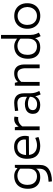

<svg xmlns="http://www.w3.org/2000/svg" viewBox="1314 -2094 1016 3683"><g transform="rotate(-90 1821.5 -253.0)"><path d="M176 171.8Q268.1 167.4 322.9 146.6Q377.8 125.9 402.5 87.2Q427.1 48.5 427.1 -12.2L427.6 -392.6L447.1 -475.6H499.9L499.4 0Q499.4 120.1 416.4 177.2Q333.5 234.4 183.1 235.4ZM262.2 11.2Q193.5 11.2 143.7 -17.2Q94 -45.5 67.7 -99.1Q41.4 -152.7 41.4 -226.8Q41.4 -308.2 70.9 -367.1Q100.5 -426 156.1 -457.2Q211.7 -488.3 288.6 -488.3Q321.5 -488.3 348.9 -479.5Q376.2 -470.7 399 -455.1Q421.9 -439.5 447.4 -415L442.7 -357.4Q411.1 -391.5 372.9 -409Q334.7 -426.5 297.4 -426.5Q240.5 -426.5 199.8 -403.6Q159.1 -380.6 137.7 -336.9Q116.3 -293.2 116.3 -232.2Q116.3 -177.1 135.8 -136.2Q155.3 -95.2 192.9 -73Q230.5 -50.8 284.2 -50.8Q327.3 -50.8 359.7 -69.8Q392.2 -88.9 409.7 -124.1Q427.1 -159.3 427.1 -206.5L448 -157.5Q448 -76.7 399.9 -32.7Q351.8 11.2 262.2 11.2Z M861.6 11.2Q745 11.2 680.7 -50.5Q616.5 -112.3 616.5 -240.7Q616.5 -320.8 644.2 -376.7Q671.9 -432.6 724.1 -461.4Q776.4 -490.1 849.4 -490.1Q934.6 -490.1 985.4 -446.1Q1036.3 -402.1 1050.7 -336.1Q1065.1 -270 1046.6 -206.9L648.7 -204L653.1 -260.3L984.4 -263.2Q992.3 -302.1 979.7 -340.2Q967 -378.3 933.3 -403.1Q899.5 -427.9 847.2 -428.2Q764.4 -428.7 726.3 -377.4Q688.2 -326 688.2 -240.2Q688.2 -179.3 709.7 -137.1Q731.2 -94.8 773.7 -72.9Q816.3 -50.9 878.7 -50.9Q909.2 -50.9 943.4 -59.3Q977.7 -67.7 1016.8 -85.2L1034.4 -22.9Q999.4 -8.3 950.4 1.5Q901.4 11.2 861.6 11.2Z M1165.4 -475.6H1222.2L1238.4 -384.6L1238.2 0H1165.2ZM1223.3 -378.4Q1253.3 -444.3 1305.6 -471.3Q1357.9 -498.3 1426 -483.4L1416.4 -410.9Q1356.1 -418.3 1307 -393.4Q1257.9 -368.4 1226.9 -314.7Z M1851.8 19Q1806.2 -76.9 1806.2 -167.5V-294.9Q1806.2 -363 1774.7 -394.9Q1743.2 -426.8 1685.5 -426.8Q1662.2 -426.8 1619.1 -422.2Q1576 -417.6 1539.3 -410.4L1533 -473.1Q1596.4 -481.3 1632.1 -484.8Q1667.7 -488.3 1691.9 -488.3Q1780.6 -488.3 1826.6 -441.4Q1872.6 -394.5 1873 -301.8L1874 -168.5Q1874.5 -89.2 1917.7 -6.3ZM1649.7 11.2Q1596.7 11.2 1558.2 -4.8Q1519.7 -20.9 1499 -52.1Q1478.4 -83.3 1478.4 -128.1Q1478.4 -178.5 1501 -213.2Q1523.7 -247.9 1566.8 -265.7Q1609.9 -283.4 1670.4 -283.4Q1709.4 -283.4 1747.1 -270.5Q1784.9 -257.6 1820.3 -232.2L1821.8 -174.8Q1795.3 -197.6 1756.7 -211Q1718 -224.4 1675.3 -224.4Q1614.7 -224.4 1582.2 -200.2Q1549.7 -176 1550.2 -128.8Q1550.5 -90.7 1581.8 -69.6Q1613 -48.6 1669.2 -48.6Q1705 -48.6 1736.5 -65.3Q1768.1 -82 1787.1 -112.2Q1806.2 -142.5 1806.2 -180.2L1821.3 -117.7Q1821.3 -83.1 1799.1 -53.5Q1777 -23.9 1737.7 -6.3Q1698.4 11.2 1649.7 11.2Z M2353.5 -270.5Q2353.5 -339.2 2327.5 -382.8Q2301.5 -426.3 2242.2 -426.3Q2190 -426.3 2145.9 -399.5Q2101.8 -372.8 2074.1 -327.6L2075.3 -397.5Q2137.4 -488.3 2257.3 -488.3Q2312.8 -488.3 2350.9 -463.9Q2389 -439.5 2407.6 -396.5Q2426.3 -353.5 2426.3 -297.9V0H2353.5ZM2018.7 -475.6H2074.3L2091.7 -409.7L2090.7 0H2017.7Z M2755.6 11.2Q2684.9 11.2 2635.6 -17Q2586.3 -45.3 2561.1 -98.8Q2535.9 -152.2 2535.9 -226.8Q2535.9 -308.2 2565.2 -367.1Q2594.5 -426 2649.8 -457.1Q2705.2 -488.2 2782 -488.2Q2821.7 -488.2 2862.7 -469.1Q2903.8 -450.1 2940.8 -414.9L2936.2 -353Q2905.2 -387.6 2866.4 -406.7Q2827.6 -425.8 2788.3 -425.8Q2732.3 -425.8 2692.3 -403Q2652.3 -380.2 2631.4 -336.7Q2610.5 -293.2 2610.5 -232.2Q2610.5 -145.6 2653.4 -98.2Q2696.4 -50.8 2775.1 -50.8Q2819.1 -50.8 2852.1 -70.4Q2885 -90.1 2902.7 -126.3Q2920.4 -162.6 2920.4 -211.4L2941.3 -162.4Q2941.3 -79.1 2893.2 -33.9Q2845.2 11.2 2755.6 11.2ZM2969.8 19Q2920.5 -73.2 2920.5 -160.2L2992.7 -175.8Q2992.7 -145.1 2997.9 -118.5Q3003.1 -91.8 3011.8 -68.7Q3020.6 -45.5 3033.8 -20L3036.4 -14.9ZM2920.5 -160.2V-740.7H2992.7V-103Z M3357.4 12.2Q3283.9 12.2 3228 -18.5Q3172.1 -49.3 3141.4 -105.6Q3110.7 -162 3110.7 -235.8Q3110.7 -310.5 3141.4 -367.6Q3172.1 -424.8 3228 -456.1Q3283.9 -487.3 3357.4 -487.3Q3430.9 -487.3 3486.3 -456.1Q3541.6 -424.8 3571.5 -367.9Q3601.4 -310.9 3600.6 -235.7Q3600.6 -161.5 3570.4 -105.4Q3540.2 -49.3 3485.1 -18.5Q3430 12.2 3357.4 12.2ZM3357.9 -51.5Q3406.9 -51.5 3444.7 -74.3Q3482.6 -97.1 3504.6 -139Q3526.5 -180.9 3528.4 -235.7Q3526 -291.6 3503.9 -334Q3481.8 -376.5 3444.1 -399.6Q3406.3 -422.7 3357.9 -422.7Q3306.5 -422.7 3267.3 -399.6Q3228.1 -376.5 3206.4 -334.1Q3184.7 -291.7 3184.7 -235.7Q3184.7 -180.9 3205.9 -139Q3227.2 -97.1 3266.6 -74.3Q3306 -51.5 3357.9 -51.5Z"/></g></svg>

Font: DavidDev Light
Style: Regular
Weight: 300
Designer: David.dev
Foundry: David.dev
Version: Version 1.001;FEAKit 1.0